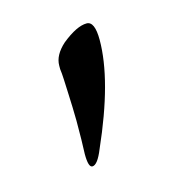

<svg xmlns="http://www.w3.org/2000/svg" viewBox="-51 -720 281 319"><g transform="rotate(-15 89.0 -560.0)"><path d="M62 -620Q62 -638 81 -655Q107 -676 124 -676Q138 -676 138 -644Q138 -575 91 -469Q81 -444 72 -444Q65 -444 65 -467Q66 -488 66 -524Q66 -534 65.5 -547.5Q65 -561 64.5 -573Q64 -585 63.5 -596Q63 -607 62 -614Z"/></g></svg>

Font: EB Garamond SC 12
Style: Regular
Weight: 400
Version: Version 0.016 ; ttfautohint (v0.97) -l 8 -r 50 -G 200 -x 0 -